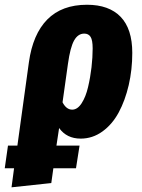

<svg xmlns="http://www.w3.org/2000/svg" viewBox="-92 -571 602 816"><path d="M277.8 -550.8Q371.1 -550.8 420.7 -499.5Q470.2 -448.2 470.2 -346.2Q470.2 -274.9 455.1 -209.5Q439.9 -144 412.6 -93.3Q385.3 -42.5 343.3 -12.2Q301.3 18.1 251 18.1Q191.4 18.1 159.2 -26.9L147.9 47.9H246.1L231 144H134.8L126 207L-43 225.1L-32.2 144H-71.8L-58.1 47.9H-18.1L30.8 -306.2Q47.4 -425.8 109.1 -488.3Q170.9 -550.8 277.8 -550.8ZM214.8 -105Q237.3 -105 254.9 -132.1Q272.5 -159.2 282.2 -200.7Q292 -242.2 296.9 -284.9Q301.8 -327.6 301.8 -365.2Q301.8 -400.4 293 -414.3Q284.2 -428.2 266.1 -428.2Q239.3 -428.2 222.9 -398.9Q206.5 -369.6 196.8 -299.8L173.8 -136.2Q189.9 -105 214.8 -105Z"/></svg>

Font: Fira Sans Compressed ExtraBold
Style: Italic
Weight: 800
Width: 3
Italic angle: -8°
Designer: Carrois Corporate & Edenspiekermann AG
Foundry: Carrois Corporate GbR & Edenspiekermann AG
Version: Version 4.203;PS 004.203;hotconv 1.0.88;makeotf.lib2.5.64775